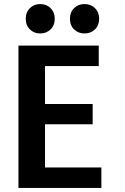

<svg xmlns="http://www.w3.org/2000/svg" viewBox="-20 -921 616 947"><path d="M480 6H71V-696H467V-595H202V-408H437V-308H202V-95H480ZM250 -829Q250 -796 229.5 -776Q209 -756 178 -756Q148 -756 127.5 -776Q107 -796 107 -829Q107 -861 127.5 -881Q148 -901 178 -901Q209 -901 229.5 -881Q250 -861 250 -829ZM469 -829Q469 -796 448.5 -776Q428 -756 397 -756Q366 -756 345.5 -776Q325 -796 325 -829Q325 -861 345.5 -881Q366 -901 397 -901Q428 -901 448.5 -881Q469 -861 469 -829Z"/></svg>

Font: Repo
Style: DemiBold
Weight: 600
Designer: Stefan Peev
Foundry: Context Ltd
Version: Version 001.000